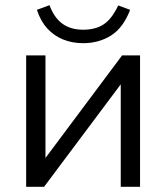

<svg xmlns="http://www.w3.org/2000/svg" viewBox="-20 -714 635 734"><path d="M80 0V-502.3H153.8V-74.8H127.5L446.8 -502.3H515.4V0H441.6V-428.1H468.9L148.6 0ZM297.5 -548.9Q256.5 -548.9 221.4 -563Q186.3 -577.1 160.5 -605.5Q134.7 -633.9 121.1 -676.4L169.2 -694.2Q187.2 -646 218.8 -623.2Q250.4 -600.4 297.9 -600.4Q346 -600.4 377 -621.4Q408.1 -642.4 431.9 -693.2L477.5 -676.4Q451.2 -607.8 404.6 -578.3Q357.9 -548.9 297.5 -548.9Z"/></svg>

Font: Mulish ExtraLight
Style: Regular
Weight: 200
Designer: Vernon Adams
Foundry: Vernon Adams
Version: Version 3.603